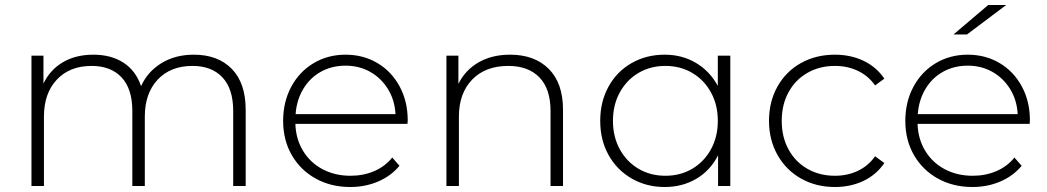

<svg xmlns="http://www.w3.org/2000/svg" viewBox="-20 -745 4194 769"><path d="M964 -305V0H914V-301Q914 -389 871 -435Q828 -481 751 -481Q663 -481 611.5 -426Q560 -371 560 -278V0H510V-301Q510 -389 467 -435Q424 -481 347 -481Q259 -481 207.5 -426Q156 -371 156 -278V0H106V-522H154V-410Q180 -465 231.5 -495.5Q283 -526 354 -526Q425 -526 474.5 -494Q524 -462 545 -400Q571 -458 626.5 -492Q682 -526 756 -526Q853 -526 908.5 -469Q964 -412 964 -305Z M1612 -249H1163Q1165 -188 1194 -140.5Q1223 -93 1272.5 -67Q1322 -41 1384 -41Q1435 -41 1478.5 -59.5Q1522 -78 1551 -114L1580 -81Q1546 -40 1494.5 -18Q1443 4 1383 4Q1305 4 1244 -30Q1183 -64 1148.5 -124Q1114 -184 1114 -261Q1114 -337 1146.5 -397.5Q1179 -458 1236 -492Q1293 -526 1364 -526Q1435 -526 1491.5 -492.5Q1548 -459 1580.5 -399Q1613 -339 1613 -263ZM1164 -288H1564Q1561 -344 1534 -388Q1507 -432 1463 -457Q1419 -482 1364 -482Q1309 -482 1265 -457.5Q1221 -433 1194.5 -388.5Q1168 -344 1164 -288Z M2235 -305V0H2185V-301Q2185 -389 2140.5 -435Q2096 -481 2016 -481Q1924 -481 1871 -426Q1818 -371 1818 -278V0H1768V-522H1816V-409Q1843 -464 1896.5 -495Q1950 -526 2023 -526Q2121 -526 2178 -469Q2235 -412 2235 -305Z M2905 -522V0H2856V-123Q2825 -62 2769 -29Q2713 4 2642 4Q2569 4 2510 -30Q2451 -64 2417.5 -124Q2384 -184 2384 -261Q2384 -338 2417.5 -398.5Q2451 -459 2510 -492.5Q2569 -526 2642 -526Q2712 -526 2767.5 -493Q2823 -460 2855 -401V-522ZM2855 -261Q2855 -325 2827.5 -375Q2800 -425 2752.5 -453Q2705 -481 2645 -481Q2585 -481 2537.5 -453Q2490 -425 2462.5 -375Q2435 -325 2435 -261Q2435 -197 2462.5 -147Q2490 -97 2537.5 -69Q2585 -41 2645 -41Q2705 -41 2752.5 -69Q2800 -97 2827.5 -147Q2855 -197 2855 -261Z M3060 -261Q3060 -338 3094 -398.5Q3128 -459 3188 -492.5Q3248 -526 3324 -526Q3387 -526 3438.5 -501.5Q3490 -477 3522 -430L3485 -403Q3457 -442 3415.5 -461.5Q3374 -481 3324 -481Q3263 -481 3214.5 -453.5Q3166 -426 3138.5 -376Q3111 -326 3111 -261Q3111 -196 3138.5 -146Q3166 -96 3214.5 -68.5Q3263 -41 3324 -41Q3374 -41 3415.5 -60.5Q3457 -80 3485 -119L3522 -92Q3490 -45 3438.5 -20.5Q3387 4 3324 4Q3248 4 3188 -30Q3128 -64 3094 -124.5Q3060 -185 3060 -261Z M4104 -249H3655Q3657 -188 3686 -140.5Q3715 -93 3764.5 -67Q3814 -41 3876 -41Q3927 -41 3970.5 -59.5Q4014 -78 4043 -114L4072 -81Q4038 -40 3986.5 -18Q3935 4 3875 4Q3797 4 3736 -30Q3675 -64 3640.5 -124Q3606 -184 3606 -261Q3606 -337 3638.5 -397.5Q3671 -458 3728 -492Q3785 -526 3856 -526Q3927 -526 3983.5 -492.5Q4040 -459 4072.5 -399Q4105 -339 4105 -263ZM3656 -288H4056Q4053 -344 4026 -388Q3999 -432 3955 -457Q3911 -482 3856 -482Q3801 -482 3757 -457.5Q3713 -433 3686.5 -388.5Q3660 -344 3656 -288ZM3938 -725H4010L3853 -607H3799Z"/></svg>

Font: Idrija Light
Style: Regular
Weight: 300
Designer: Julieta Ulanovsky
Foundry: Julieta Ulanovsky
Version: Version 7.200